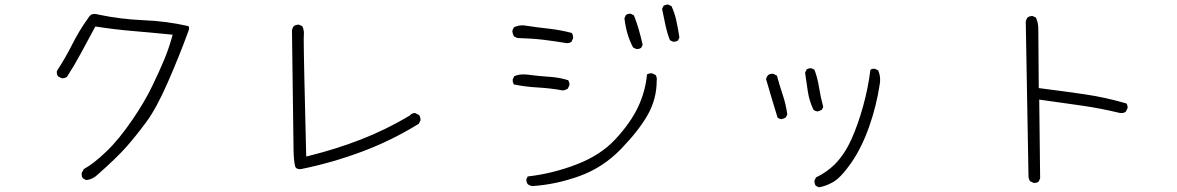

<svg xmlns="http://www.w3.org/2000/svg" viewBox="-20 -755 5040 822"><path d="M786.6 -621.6Q789.6 -630.4 789.6 -635Q789.6 -639.6 787.1 -642.1L784.7 -643.6Q691.9 -664.6 594.7 -668.5Q497.6 -672.4 401.9 -692.4Q392.1 -695.3 384.8 -695.3Q377.9 -695.3 373 -693.4Q364.3 -689 357.9 -678.2Q318.8 -624 289.6 -565.7Q260.3 -507.3 223.6 -451.2Q223.1 -448.7 223.1 -445.8Q223.1 -435.1 229 -427.7L243.7 -420.4Q245.1 -419.9 247.1 -419.9Q249 -419.9 251.7 -420.2Q254.4 -420.4 256.8 -421.4Q262.2 -422.9 266.6 -425.8Q298.8 -475.6 326.7 -527.6Q354.5 -579.6 388.2 -641.6Q473.1 -628.4 550.3 -622.1Q627.4 -615.7 719.2 -606.4L714.8 -590.8Q701.2 -543.5 682.4 -498Q663.6 -452.6 631.8 -386.7Q600.1 -320.3 547.4 -243.2Q489.7 -158.2 435.1 -106Q380.4 -53.7 338.9 -31.2L330.1 -15.1Q329.6 -12.2 329.6 -8.8Q329.6 1.5 335.4 8.8L349.1 16.1Q377.4 13.2 398.4 -7.8Q481 -80.6 522.5 -127.9Q564 -175.3 606.9 -233.4Q649.4 -291 697.5 -400.4Q745.6 -509.8 786.6 -621.6Z M1266.1 -30.8Q1266.6 -30.8 1267.1 -30.8Q1400.4 -57.6 1528.8 -105.5Q1655.8 -152.8 1772.9 -225.1L1779.8 -238.8Q1780.3 -240.2 1780.3 -241.2Q1780.3 -253.4 1774.4 -262.2L1757.8 -271Q1757.3 -271 1756.8 -271Q1743.7 -271 1735.4 -261.7L1734.4 -260.3Q1633.8 -200.2 1527.3 -158.7Q1420.9 -117.2 1307.1 -88.9L1291 -85Q1280.3 -508.3 1280.3 -587.4Q1280.3 -601.1 1280.8 -604.7Q1281.2 -608.4 1281.2 -611.3Q1281.2 -628.4 1274.4 -642.6L1261.2 -648.9Q1259.8 -649.4 1258.3 -649.4Q1245.6 -649.4 1237.8 -643.1Q1233.4 -637.7 1231.9 -632.8Q1230.5 -627.9 1230 -624L1236.8 -109.9Q1237.8 -67.9 1243.2 -44.4Q1244.6 -39.1 1247.6 -36.1Q1252.9 -30.8 1266.1 -30.8Z M2860.8 -576.7Q2862.3 -576.2 2863.5 -576.2Q2864.7 -576.2 2866.2 -576.4Q2867.7 -576.7 2869.4 -576.9Q2871.1 -577.1 2872.8 -577.6Q2874.5 -578.1 2876.5 -578.6Q2879.4 -579.6 2882.3 -581.5L2888.7 -594.7Q2883.3 -630.4 2876 -664.6Q2868.7 -698.7 2855 -728.5L2842.3 -734.9Q2840.8 -735.4 2838.6 -735.4Q2836.4 -735.4 2833 -734.9Q2826.7 -733.9 2820.8 -730L2814.5 -716.8L2829.1 -647Q2836.4 -612.8 2848.1 -583ZM2407.2 -570.3Q2418.5 -570.3 2426.3 -575.7L2433.1 -590.3Q2433.6 -591.8 2433.6 -593.3Q2433.6 -604.5 2428.2 -613.8Q2382.8 -626 2333.5 -631.8Q2274.9 -638.2 2232.4 -645Q2223.6 -646.5 2216.8 -646.5Q2196.8 -646.5 2180.7 -638.2Q2174.8 -630.9 2173.3 -621.1Q2174.8 -608.4 2180.7 -599.1L2194.8 -592.3Q2260.7 -590.3 2308.3 -584.5Q2356 -578.6 2402.8 -570.8Q2405.3 -570.3 2407.2 -570.3ZM2703.6 -545.4Q2705.1 -544.9 2707.3 -544.9Q2709.5 -544.9 2712.9 -545.4Q2719.2 -546.4 2725.1 -550.3L2731.4 -563Q2724.1 -595.7 2715.1 -627.4Q2706.1 -659.2 2693.8 -689.5L2681.2 -695.8Q2679.7 -696.3 2677.5 -696.3Q2675.3 -696.3 2671.9 -695.8Q2665.5 -694.8 2659.7 -690.9L2653.3 -677.2Q2661.6 -605 2690.4 -551.8ZM2418 -392.1Q2418 -402.8 2412.6 -411.6Q2373 -423.8 2331.1 -426.3Q2284.7 -429.2 2241.7 -435.1Q2231 -436.5 2221.7 -436.5Q2198.7 -436.5 2181.6 -428.7L2175.3 -415.5Q2174.8 -414.1 2174.8 -410.9Q2174.8 -407.7 2176 -403.1Q2177.2 -398.4 2179.7 -393.6Q2229 -383.3 2283.2 -380.4Q2337.4 -377.4 2390.1 -367.7Q2401.4 -369.6 2410.6 -375L2417.5 -389.2Q2418 -390.6 2418 -392.1ZM2791.5 -409.2V-409.7Q2792 -413.1 2792 -415Q2792 -426.3 2786.6 -434.1L2772 -440.9Q2770.5 -441.4 2768.6 -441.4Q2766.6 -441.4 2763.2 -440.9Q2756.3 -439.9 2750 -436.5Q2743.2 -363.8 2711.7 -296.9Q2680.2 -230 2616.2 -160.6Q2551.8 -90.3 2446.3 -50.3Q2345.2 -11.7 2239.3 0.5L2233.9 11.2Q2233.4 12.7 2233.4 13.7Q2233.4 25.9 2239.7 33.7Q2248 40 2259.3 41.5Q2358.4 35.6 2460.4 -1Q2562 -37.6 2639.4 -117.9Q2716.8 -198.2 2754.2 -265.4Q2791.5 -332.5 2791.5 -409.2Z M3452.1 -462.9Q3440.9 -462.9 3433.1 -457.5L3426.8 -443.8Q3432.1 -403.3 3438.7 -362.1Q3445.3 -320.8 3462.9 -284.7Q3470.2 -279.3 3479.5 -277.8Q3489.3 -279.8 3498.5 -285.2L3504.4 -297.4Q3493.7 -336.9 3486.8 -378.9Q3481 -418.9 3466.8 -456.5L3454.6 -462.4Q3453.1 -462.9 3452.1 -462.9ZM3290.5 -439Q3289.1 -439.5 3285.6 -439.5Q3282.2 -439.5 3277.3 -438Q3272.5 -436.5 3268.1 -433.1Q3261.2 -425.3 3259.8 -416L3284.2 -333Q3296.4 -292 3309.1 -251Q3316.4 -246.1 3325.2 -244.6Q3335 -246.6 3344.2 -252L3350.6 -265.1Q3344.7 -308.6 3331.1 -348.9Q3317.4 -389.2 3306.2 -431.2ZM3748 -413.6Q3748 -435.5 3739.3 -454.1L3726.1 -460.4Q3724.6 -460.9 3721.7 -460.9Q3713.4 -460.9 3706.5 -456.5Q3696.8 -378.4 3675.3 -300.8Q3653.8 -223.1 3626 -160.6Q3596.2 -94.2 3554.2 -51.8Q3518.6 -16.6 3473.6 4.4L3467.3 17.1Q3466.8 18.6 3466.8 19.5Q3466.8 31.7 3472.7 40.5L3485.8 46.9Q3514.6 42.5 3546.9 24.4Q3580.6 4.9 3624.8 -58.6Q3668.9 -122.1 3700.7 -211.7Q3732.4 -301.3 3746.6 -395.5Q3748 -404.8 3748 -413.6Z M4407.2 28.3Q4418.5 28.3 4426.3 22.9L4433.1 8.8L4429.2 -328.6L4609.4 -303.2Q4690.9 -291.5 4773.9 -271.5Q4777.8 -271 4781.2 -271Q4792.5 -271 4799.8 -276.9L4807.1 -291.5Q4807.6 -293 4807.6 -293.9Q4807.6 -304.7 4802.7 -312Q4714.8 -337.9 4623.5 -351.3Q4532.2 -364.7 4427.2 -377.9L4425.3 -623.5Q4425.3 -627.4 4425.3 -630.9Q4425.3 -657.7 4415 -679.7L4401.9 -686Q4400.4 -686.5 4397 -686.5Q4393.6 -686.5 4388.7 -685.1Q4383.8 -683.6 4379.4 -680.2Q4373 -671.9 4371.6 -661.1L4383.3 2.9Q4384.8 13.2 4390.1 21L4404.8 27.8Q4406.2 28.3 4407.2 28.3Z"/></svg>

Font: NaikaiFont
Style: ExtraLight
Weight: 200
Version: Version 1.89